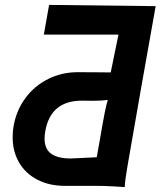

<svg xmlns="http://www.w3.org/2000/svg" viewBox="-20 -745 654 782"><path d="M31.5 -186Q31.5 -211 35.5 -232.5Q47 -296.5 83.8 -346Q120.5 -395.5 176 -423.2Q231.5 -451 297 -451L384.5 -450.5Q401 -450 431 -450L462.5 -604H158.5L180 -725L614 -720L551.5 -368Q508.5 -123.5 498.5 -64.2Q488.5 -5 488 17L440 14Q419 12.5 398.2 12.2Q377.5 12 327.5 12H245Q181 12 132.5 -13Q84 -38 57.8 -83Q31.5 -128 31.5 -186ZM382 -149Q399 -248 406 -283.5Q413 -319 419 -338Q393.5 -334.5 358.5 -334.5L313.5 -335Q186.5 -335 164.5 -211Q161.5 -194.5 161.5 -181Q161.5 -138 188.5 -118.8Q215.5 -99.5 268.5 -99.5L374 -104.5Z"/></svg>

Font: JuliaMono ExtraBold
Style: Italic
Weight: 800
Italic angle: -9°
Monospace: yes
Designer: cormullion
Foundry: corm
Version: Version 0.057; ttfautohint (v1.8.4)